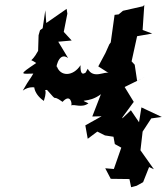

<svg xmlns="http://www.w3.org/2000/svg" viewBox="-20 -586 695 801"><path d="M331 -272C352 -305 313 -245 316 -314C285 -266 231 -266 217 -310C211 -282 220 -376 264 -344L223 -412L279 -417L246 -453L261 -529L258 -549L173 -490L169 -543L158 -468L147 -460L141 -439L139 -374C108 -316 99 -347 131 -323C55 -272 68 -278 119 -279C102 -249 107 -264 75 -208C127 -245 158 -190 138 -244C113 -244 117 -196 163 -165C183 -228 153 -206 176 -211C228 -151 190 -198 241 -161C274 -198 282 -152 277 -146C289 -153 321 -134 349 -155C302 -177 347 -152 401 -193L365 -100L404 -101L336 -63L346 -7L386 -37L418 -21L496 -9L514 -46H484L491 -97L538 -161L500 -223L585 -265L552 -249L542 -316L529 -330L552 -435L615 -446L575 -461L582 -566L577 -560L493 -541L475 -526L458 -524L442 -409L436 -401L420 -365L390 -309L434 -281C419 -291 370 -254 346 -299ZM577 174 602 111 622 120 566 41 575 -37 611 -92 655 -98 570 -138 560 -76 526 -126 447 -51 459 15 486 30 455 119 419 116 442 160 520 161 527 195 550 189Z"/></svg>

Font: Asimov Aggro
Style: It
Weight: 500
Designer: Google
Version: Version 2.000980; 2014